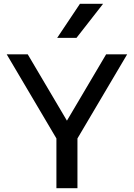

<svg xmlns="http://www.w3.org/2000/svg" viewBox="-20 -984 700 1004"><path d="M275 0H385V-260L645 -700H535L330 -353L125 -700H15L275 -260ZM279 -786H380L519 -964H398Z"/></svg>

Font: Uncut Plan8
Style: Regular
Weight: 400
Designer: Kasper Nordkvist
Foundry: UNCUT.wtf
Version: Version 1.002;Glyphs 3.1.2 (3151)